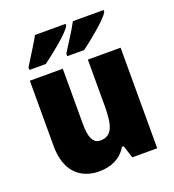

<svg xmlns="http://www.w3.org/2000/svg" viewBox="-140 -874 897 992"><g transform="rotate(-20 309.0 -378.0)"><path d="M542 -756V-766H373C354 -728 315 -670 284 -620V-606H377C427 -643 523 -720 542 -756ZM333 -756V-766H165C145 -729 107 -671 76 -620V-606H166C219 -645 313 -719 333 -756ZM558 -553H378V-300C378 -197 364 -138 297 -138C256 -138 240 -176 240 -249V-553H59V-193C59 -56 133 10 237 10C302 10 357 -14 389 -69H399L421 0H558Z"/></g></svg>

Font: Noto Sans Thai Looped SemiCondensed Black
Style: Regular
Weight: 900
Width: 4
Designer: Sasikarn Vongin, Ben Mitchell
Foundry: The Fontpad Ltd
Version: Version 1.001